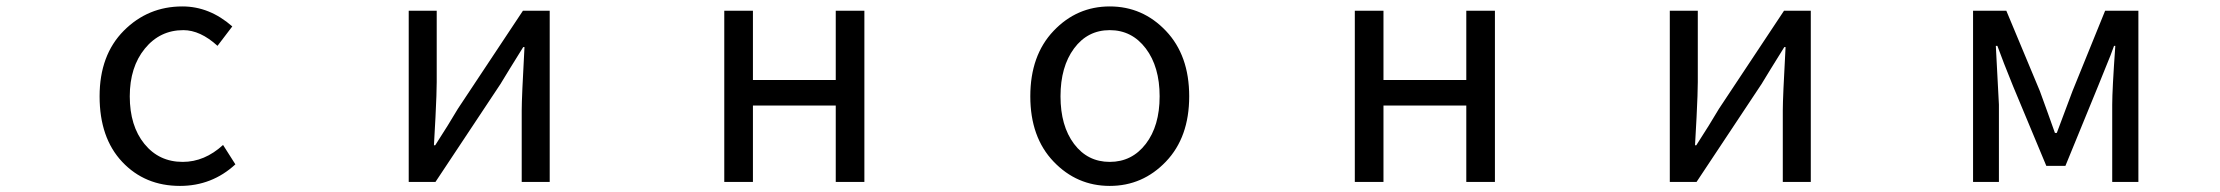

<svg xmlns="http://www.w3.org/2000/svg" viewBox="-20 -577 7040 609"><path d="M550.8 12.7Q439.5 12.7 367.7 -63.5Q295.9 -139.6 295.9 -271.5Q295.9 -402.3 372.6 -479.5Q449.2 -556.6 558.6 -556.6Q644.5 -556.6 716.8 -493.2L669.9 -431.6Q615.2 -481.4 561.5 -481.4Q487.3 -481.4 439.5 -422.9Q391.6 -364.3 391.6 -271.5Q391.6 -177.7 438 -120.6Q484.4 -63.5 559.6 -63.5Q628.9 -63.5 687.5 -117.2L726.6 -55.7Q652.3 12.7 550.8 12.7Z M1276.4 0V-543H1365.2V-316.4Q1365.2 -283.2 1361.3 -205.6Q1357.4 -127.9 1356.4 -116.2H1360.4Q1403.3 -182.6 1432.6 -232.4L1638.7 -543H1723.6V0H1634.8V-226.6Q1634.8 -267.6 1643.6 -427.7H1639.6Q1587.9 -344.7 1567.4 -310.5L1361.3 0Z M2277.3 0V-543H2368.2V-323.2H2630.9V-543H2721.7V0H2630.9V-242.2H2368.2V0Z M3678.2 -64.5Q3604.5 12.7 3500 12.7Q3395.5 12.7 3321.8 -64.5Q3248 -141.6 3248 -271.5Q3248 -401.4 3321.8 -479Q3395.5 -556.6 3500 -556.6Q3604.5 -556.6 3678.2 -479Q3752 -401.4 3752 -271.5Q3752 -141.6 3678.2 -64.5ZM3386.7 -120.6Q3429.7 -63.5 3500 -63.5Q3570.3 -63.5 3614.3 -120.6Q3658.2 -177.7 3658.2 -271.5Q3658.2 -365.2 3614.3 -423.3Q3570.3 -481.4 3500 -481.4Q3429.7 -481.4 3386.7 -423.3Q3343.8 -365.2 3343.8 -271.5Q3343.8 -177.7 3386.7 -120.6Z M4277.3 0V-543H4368.2V-323.2H4630.9V-543H4721.7V0H4630.9V-242.2H4368.2V0Z M5276.4 0V-543H5365.2V-316.4Q5365.2 -283.2 5361.3 -205.6Q5357.4 -127.9 5356.4 -116.2H5360.4Q5403.3 -182.6 5432.6 -232.4L5638.7 -543H5723.6V0H5634.8V-226.6Q5634.8 -267.6 5643.6 -427.7H5639.6Q5587.9 -344.7 5567.4 -310.5L5361.3 0Z M6238.3 0V-543H6343.8L6450.2 -288.1Q6458 -266.6 6474.1 -222.2Q6490.2 -177.7 6498 -155.3H6503.9Q6551.8 -282.2 6553.7 -288.1L6657.2 -543H6762.7V0H6679.7V-245.1Q6679.7 -293 6689.5 -431.6H6685.5Q6676.8 -406.2 6657.7 -360.4Q6638.7 -314.5 6634.8 -303.7L6531.2 -50.8H6470.7L6365.2 -303.7Q6333 -382.8 6315.4 -431.6H6310.5Q6320.3 -246.1 6320.3 -245.1V0Z"/></svg>

Font: GenEi Gothic M Regular
Style: Regular
Weight: 400
Designer: o_tamon (Modified); [Source Han Sans]
Ryoko NISHIZUKA  (kana & ideographs); Paul D. Hunt (Latin, Greek & Cyrillic); Wenl
Version: Version 1.1a;Original Version 1.004